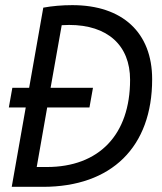

<svg xmlns="http://www.w3.org/2000/svg" viewBox="-20 -723 626 743"><path d="M14.2 -307.1H79.6L25.4 0H146C412.1 0 568.8 -154.3 568.8 -416.5C568.8 -596.7 454.1 -703.1 259.8 -703.1C220.2 -703.1 181.6 -699.7 147.5 -693.4L92.8 -383.3H27.8ZM122.1 -76.7 162.6 -307.1H326.2L339.8 -383.3H175.8L218.8 -625.5C228 -626 237.8 -626.5 247.6 -626.5C396 -626.5 483.4 -547.9 483.4 -414.1C483.4 -201.7 363.3 -76.7 161.1 -76.7Z"/></svg>

Font: Cascadia Mono NF SemiLight
Style: Italic
Weight: 350
Italic angle: -10°
Monospace: yes
Designer: Aaron Bell
Foundry: Saja Typeworks
Version: Version 2404.023